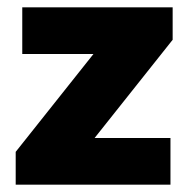

<svg xmlns="http://www.w3.org/2000/svg" viewBox="-20 -506 521 526"><path d="M23 -90 267 -397H453L209 -90ZM23 0V-90L132 -128H447V0ZM41 -358V-486H453V-397L345 -358Z"/></svg>

Font: Outfit-Bold
Style: Bold
Weight: 700
Designer: Rodrigo Fuenzalida
Foundry: fragTYPE
Version: Version 1.000